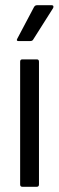

<svg xmlns="http://www.w3.org/2000/svg" viewBox="-20 -714 227 734"><path d="M65 0Q57 0 57 -9V-478Q57 -487 65 -487H121Q129 -487 129 -478V-9Q129 0 121 0ZM51 -557Q41 -557 46 -566L110 -687Q114 -694 121 -694H178Q183 -694 184 -690.5Q185 -687 183 -683L107 -563Q104 -557 95 -557Z"/></svg>

Font: Sofia Sans Cond
Style: Regular
Weight: 400
Width: 3
Designer: Botio Nikoltchev, Ani Petrova
Foundry: lettersoup
Version: Version 4.100; ttfautohint (v1.8.3)